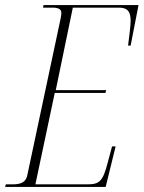

<svg xmlns="http://www.w3.org/2000/svg" viewBox="-39 -734 564 754"><path d="M-19 0H376L415 -159H401L385 -99C365 -21 352 -10 303 -10H100L176 -369H375L378 -380H180L247 -704H428C460 -704 474 -691 474 -653C474 -631 469 -598 464 -555H474L505 -714H132L130 -704H168C191 -704 202 -697 202 -684C202 -678 201 -671 199 -661L68 -45C63 -22 48 -10 11 -10H-16Z"/></svg>

Font: Noto Serif Display ExtraCondensed ExtraLight
Style: Italic
Weight: 200
Width: 2
Italic angle: -12°
Designer: Monotype Design Team
Foundry: Monotype Imaging Inc.
Version: Version 2.009